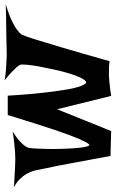

<svg xmlns="http://www.w3.org/2000/svg" viewBox="102 -678 508 843"><g transform="rotate(-90 356.5 -257.0)"><path d="M-44.9 -450.2Q-15.6 -448.2 7.3 -447.3Q30.3 -446.3 45.9 -445.3Q63.5 -444.3 77.1 -444.3Q90.8 -444.3 108.4 -445.3Q124 -446.3 147 -448.7Q169.9 -451.2 200.2 -456.1Q176.8 -441.4 162.6 -429.2Q148.4 -417 140.6 -407.2Q131.8 -396.5 128.9 -387.7Q127 -379.9 125.5 -356.9Q124 -334 123.5 -304.2Q123 -274.4 124 -241.2Q125 -208 127 -181.2Q128.9 -154.3 132.8 -136.2Q136.7 -118.2 142.6 -119.1Q150.4 -126 168 -165Q174.8 -181.6 184.6 -207.5Q194.3 -233.4 207 -271Q219.7 -308.6 235.8 -359.4Q252 -410.2 272.5 -477.5H357.4Q361.3 -411.1 366.2 -361.3Q371.1 -311.5 376 -274.9Q380.9 -238.3 385.3 -213.4Q389.6 -188.5 394.5 -172.9Q405.3 -135.7 416 -132.8Q424.8 -134.8 435.1 -155.3Q445.3 -175.8 454.6 -206.1Q463.9 -236.3 471.7 -272Q479.5 -307.6 485.4 -338.9Q491.2 -370.1 493.2 -393.6Q495.1 -417 493.2 -422.9Q490.2 -428.7 481.4 -439.5Q473.6 -448.2 460.4 -460.9Q447.3 -473.6 424.8 -491.2Q452.1 -486.3 477.1 -484.9Q502 -483.4 521.5 -482.4Q543.9 -481.4 562.5 -482.4Q582 -482.4 610.4 -483.4Q634.8 -484.4 671.4 -484.4Q708 -484.4 757.8 -486.3Q713.9 -472.7 688 -460.4Q662.1 -448.2 648.4 -437.5Q631.8 -425.8 625 -415Q618.2 -400.4 603.5 -353.5Q597.7 -334 588.9 -305.2Q580.1 -276.4 568.4 -237.3Q556.6 -198.2 542 -147Q527.3 -95.7 508.8 -30.3Q498 -32.2 486.8 -32.7Q475.6 -33.2 465.8 -33.2H443.4Q431.6 -32.2 418 -31.2Q406.2 -30.3 390.6 -28.3Q375 -26.4 356.4 -23.4L297.9 -260.7L202.1 -23.4L92.8 -26.4Q72.3 -136.7 60.1 -202.6Q47.9 -268.6 40 -303.7Q31.2 -344.7 28.3 -361.3Q23.4 -378.9 13.7 -395.5Q5.9 -409.2 -8.8 -424.3Q-23.4 -439.5 -44.9 -450.2Z"/></g></svg>

Font: Irish Growler
Style: Regular
Weight: 400
Designer: Squid
Foundry: Font Diner, Inc DBA Sideshow
Version: Version 1.000